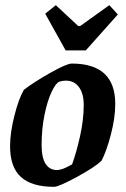

<svg xmlns="http://www.w3.org/2000/svg" viewBox="-20 -714 487 743"><path d="M19 -148Q19 -200 35.5 -265.5Q52 -331 72 -366Q109 -395 173.5 -431.5Q238 -468 258 -468Q426 -468 426 -312Q426 -259 409.5 -195Q393 -131 373 -92Q347 -67 277 -29Q207 9 189 9Q103 9 61 -29Q19 -67 19 -148ZM214 -58Q227 -60 259 -78Q276 -125 290 -188Q304 -251 304 -308Q304 -352 285.5 -377Q267 -402 235 -402Q222 -402 210 -398Q196 -393 179.5 -358Q163 -323 152 -268.5Q141 -214 141 -153Q141 -104 156.5 -80Q172 -56 200 -56Q206 -56 214 -58ZM155 -661 196 -694 283 -613H290L403 -694L436 -658L312 -519H234Z"/></svg>

Font: Grenze SemiBold
Style: Italic
Weight: 600
Italic angle: -10°
Designer: Renata Polastri
Foundry: Omnibus-Type
Version: Version 1.002; ttfautohint (v1.8)